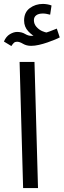

<svg xmlns="http://www.w3.org/2000/svg" viewBox="-33 -960 325 980"><path d="M85 0 67 -644H143L161 0ZM25 -725 -13 -748Q-2 -774 17.5 -785.5Q37 -797 54 -797Q78 -797 94.5 -787Q111 -777 127 -777Q138 -777 148.5 -778Q159 -779 167 -783L158 -767Q133 -777 111.5 -800Q90 -823 90 -855Q90 -897 119 -918.5Q148 -940 186 -940Q196 -940 208 -938Q220 -936 230 -932L223 -885Q214 -887 205.5 -889Q197 -891 186 -891Q164 -891 152 -882Q140 -873 140 -857Q140 -838 152.5 -823.5Q165 -809 181.5 -801.5Q198 -794 209 -794L175 -786Q200 -792 220 -799.5Q240 -807 257 -814L272 -769Q265 -765 248 -758Q231 -751 209.5 -743.5Q188 -736 166 -731Q144 -726 126 -726Q102 -726 84.5 -736.5Q67 -747 54 -747Q44 -747 38 -741.5Q32 -736 25 -725Z"/></svg>

Font: Noto Sans Arabic Condensed
Style: Regular
Weight: 400
Width: 3
Designer: Monotype Design Team, Nadine Chahine, Nizar Qandah and Khaled Hosny
Foundry: Monotype Imaging Inc.
Version: Version 2.012